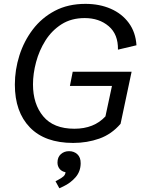

<svg xmlns="http://www.w3.org/2000/svg" viewBox="-20 -735 737 1003"><path d="M362.3 11.7Q214.8 11.7 136.2 -69.3Q57.6 -150.4 57.6 -293Q57.6 -370.1 81.3 -445.1Q105 -520 151.4 -581.1Q197.8 -642.1 266.6 -678.5Q335.4 -714.8 426.3 -714.8Q500 -714.8 558.6 -689.2Q617.2 -663.6 652.8 -615.2Q688.5 -566.9 692.9 -498.5L596.2 -475.6Q597.7 -555.7 547.9 -598.1Q498 -640.6 422.4 -640.6Q352.5 -640.6 301.5 -608.2Q250.5 -575.7 217.5 -523.4Q184.6 -471.2 168.5 -410.6Q152.3 -350.1 152.3 -294.4Q152.3 -191.4 206.1 -127Q259.8 -62.5 368.7 -62.5Q471.2 -62.5 530.8 -127L564.9 -286.1H345.2L359.9 -360.4H667.5L609.9 -88.4Q563 -33.7 499 -11Q435.1 11.7 362.3 11.7ZM290 248.5 270 211.9 280.3 206.5Q302.7 194.8 312 186Q321.3 177.2 322.3 164.6Q301.8 160.6 291 146.7Q280.3 132.8 280.3 114.3Q280.3 85.9 297.9 70.3Q315.4 54.7 340.8 54.7Q366.7 54.7 384.3 71Q401.9 87.4 401.4 118.7Q400.9 160.6 375 190.7Q349.1 220.7 311 238.8Z"/></svg>

Font: Schibsted Grotesk
Style: Italic
Weight: 400
Italic angle: -12°
Designer: Bakken & Baeck AS, Henrik Kongsvoll
Foundry: Schibsted ASA
Version: Version 1.100; ttfautohint (v1.8.4.7-5d5b);gftools[0.9.25]